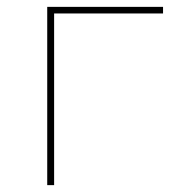

<svg xmlns="http://www.w3.org/2000/svg" viewBox="-20 -537 493 557"><path d="M117 -517H453V-498H129L137 -506V0H117Z"/></svg>

Font: iiserrat Thin
Style: Regular
Weight: 100
Designer: Akira Ohta
Foundry: Akira Ohta
Version: Version 1.200;Glyphs 3.3.1 (3343)